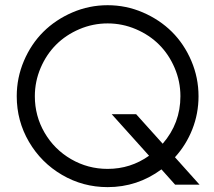

<svg xmlns="http://www.w3.org/2000/svg" viewBox="-20 -727 844 756"><path d="M765.6 0H669.4L615.7 -60.1Q521 9.8 403.8 9.8Q306.6 9.8 224.4 -38.3Q142.1 -86.4 94 -168.7Q45.9 -251 45.9 -348.1Q45.9 -420.9 74.2 -487.3Q102.5 -553.7 150.6 -601.6Q198.7 -649.4 264.9 -678Q331.1 -706.5 403.8 -706.5Q476.6 -706.5 542.7 -678Q608.9 -649.4 657 -601.6Q705.1 -553.7 733.4 -487.3Q761.7 -420.9 761.7 -348.1Q761.7 -279.8 737.3 -218Q712.9 -156.2 668.9 -107.9ZM690.4 -348.1Q690.4 -406.2 667.7 -459.5Q645 -512.7 606.7 -551Q568.4 -589.4 515.1 -612.1Q461.9 -634.8 403.8 -634.8Q345.7 -634.8 292.5 -612.1Q239.3 -589.4 200.9 -551Q162.6 -512.7 139.9 -459.5Q117.2 -406.2 117.2 -348.1Q117.2 -270.5 155.5 -204.6Q193.8 -138.7 260 -100.3Q326.2 -62 403.8 -62Q494.1 -62 566.9 -113.8L419.9 -277.3H516.1L620.6 -161.1Q690.4 -241.7 690.4 -348.1Z"/></svg>

Font: Basically A Sans Serif
Style: Regular
Weight: 400
Designer: Hyung-Suk Kim
Foundry: Mental Design
Version: 1.000